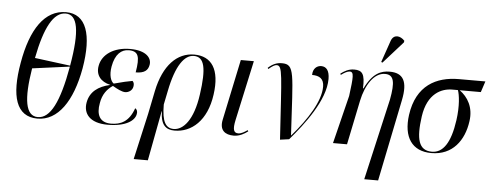

<svg xmlns="http://www.w3.org/2000/svg" viewBox="-61 -971 3528 1378"><g transform="rotate(5 1703.5 -282.0)"><path d="M227 10C374 10 476 -137 519 -378C561 -623 512 -769 366 -769C212 -769 115 -623 73 -379C30 -137 73 10 227 10ZM428 -389 172 -422C215 -645 277 -759 364 -759C450 -759 473 -645 428 -389ZM229 -1C140 -1 121 -121 158 -346L427 -382C381 -122 318 -1 229 -1Z M733 10C861 10 927 -35 935 -85C939 -102 933 -119 920 -125C885 -25 825 0 756 0C674 0 648 -56 664 -140C674 -204 707 -245 747 -271C781 -251 813 -235 837 -234C863 -234 890 -251 894 -280C897 -295 894 -310 884 -319C855 -314 808 -304 751 -288C729 -303 714 -346 725 -409C741 -500 786 -536 838 -536C908 -536 921 -498 901 -382C963 -382 989 -404 996 -444C1005 -494 963 -546 847 -546C730 -546 646 -489 632 -405C620 -339 658 -292 726 -277V-276C642 -257 583 -215 569 -136C555 -57 602 10 733 10Z M941 239H1043L1111 -120H1113C1114 -20 1154 10 1215 10C1336 10 1446 -81 1472 -272C1498 -455 1434 -546 1309 -546C1186 -546 1089 -449 1050 -261L1016 -93ZM1208 -1C1152 -1 1122 -43 1122 -170L1142 -268C1179 -456 1240 -536 1307 -536C1384 -536 1401 -454 1374 -265C1348 -76 1275 -1 1208 -1Z M1641 9C1684 9 1720 -13 1743 -31L1738 -39C1717 -25 1695 -10 1672 -10C1639 -10 1630 -35 1645 -104L1739 -536H1645L1553 -99C1536 -20 1580 9 1641 9Z M1975 9 2040 0C2142 -118 2284 -302 2284 -455C2284 -517 2260 -543 2224 -543C2193 -543 2164 -520 2164 -474C2217 -474 2250 -454 2250 -397C2250 -292 2163 -156 2053 -29H2051C2025 -478 2035 -539 1941 -539C1904 -539 1874 -526 1842 -497L1847 -489C1875 -512 1891 -522 1905 -522C1948 -522 1945 -458 1975 9Z M2659 -606 2800 -764 2802 -776C2771 -810 2722 -818 2704 -766L2650 -610ZM2602 239H2702L2822 -350C2850 -487 2815 -546 2717 -546C2656 -546 2595 -524 2540 -410H2536C2541 -514 2520 -539 2462 -539C2421 -539 2390 -520 2365 -501L2369 -492C2391 -509 2415 -522 2431 -522C2463 -522 2460 -486 2442 -347L2356 0H2457L2523 -320C2547 -435 2607 -527 2685 -527C2750 -527 2760 -474 2736 -346Z M3065 10C3218 10 3299 -102 3318 -241C3333 -343 3288 -414 3229 -457H3381L3407 -536H3216C3054 -536 2912 -464 2882 -249C2860 -88 2925 10 3065 10ZM3068 0C2972 0 2951 -83 2974 -246C2998 -414 3099 -457 3175 -457H3216C3228 -425 3239 -345 3224 -240C3201 -76 3148 0 3068 0Z"/></g></svg>

Font: Noto Serif Display SemiCondensed
Style: Italic
Weight: 400
Width: 4
Italic angle: -12°
Designer: Monotype Design Team
Foundry: Monotype Imaging Inc.
Version: Version 2.009